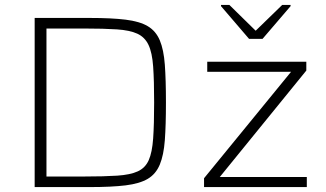

<svg xmlns="http://www.w3.org/2000/svg" viewBox="-20 -761 1328 781"><path d="M121 0V-688H345Q434 -688 491 -681Q548 -674 581 -654.5Q614 -635 630 -597Q646 -559 650.5 -497.5Q655 -436 655 -344Q655 -252 650.5 -191Q646 -130 630 -91.5Q614 -53 581 -33.5Q548 -14 491 -7Q434 0 345 0ZM169 -43H323Q404 -43 457 -46.5Q510 -50 540.5 -64Q571 -78 585 -109.5Q599 -141 603 -198Q607 -255 607 -344Q607 -433 603 -490Q599 -547 584 -578.5Q569 -610 538.5 -624Q508 -638 455.5 -641.5Q403 -645 323 -645H169ZM810 0V-36L1164 -469H823V-510H1226V-474L874 -41H1228V0ZM993 -603 879 -736V-741H913L1020 -636L1128 -741H1162V-736L1048 -603Z"/></svg>

Font: Saira SemiExpanded ExtraLight
Style: Regular
Weight: 250
Width: 6
Designer: Hector Gatti with collaboration of the Omnibus-Type team
Foundry: Omnibus-Type
Version: Version 1.101